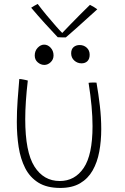

<svg xmlns="http://www.w3.org/2000/svg" viewBox="-20 -929 629 970"><path d="M434.5 -904.5Q456.5 -893.5 471.5 -882Q402 -818.5 363.8 -784.8Q325.5 -751 312.5 -740Q303 -740 291.5 -740.2Q280 -740.5 271.5 -741Q239.5 -775 206.2 -811.5Q173 -848 137.5 -890Q152.5 -900 170.5 -909Q189 -884 214.5 -853.2Q240 -822.5 262.5 -797Q285 -771.5 294.5 -762.5Q309.5 -778.5 335 -804.8Q360.5 -831 387.5 -858.2Q414.5 -885.5 434.5 -904.5ZM204 -601Q186 -601 170.8 -614Q155.5 -627 155.5 -648.5Q155.5 -672 170.5 -687.8Q185.5 -703.5 203 -703.5Q221.5 -703.5 236 -687.8Q250.5 -672 250.5 -649Q250.5 -628.5 236 -614.8Q221.5 -601 204 -601ZM392 -609Q371 -609 355.2 -623.2Q339.5 -637.5 339.5 -659.5Q339.5 -680.5 351.8 -691Q364 -701.5 382.5 -701.5Q403.5 -701.5 418.2 -688Q433 -674.5 433 -652.5Q433 -631.5 421.8 -620.2Q410.5 -609 392 -609ZM427.5 -510.5Q430 -511 435.2 -511.5Q440.5 -512 446.5 -512Q452 -512 458.2 -512Q464.5 -512 467.5 -511.5Q477.5 -454.5 484.5 -394.5Q491.5 -334.5 491.5 -276.5Q491.5 -216.5 481.5 -162.8Q471.5 -109 448 -67.8Q424.5 -26.5 384.5 -3Q344.5 20.5 284.5 20.5Q217 20.5 174 -6.2Q131 -33 107.2 -79.8Q83.5 -126.5 74.2 -186.5Q65 -246.5 65 -313Q65 -367 69 -422.5Q73 -478 77.5 -530Q81.5 -530 87.8 -529Q94 -528 99 -527Q104.5 -526 110 -524.8Q115.5 -523.5 120.5 -522Q114 -466.5 110.8 -418Q107.5 -369.5 107.5 -327Q107.5 -161 154 -87.8Q200.5 -14.5 282 -14.5Q358 -14.5 402.8 -80.5Q447.5 -146.5 447.5 -292Q447.5 -385.5 427.5 -510.5Z"/></svg>

Font: Grandstander Thin
Style: Regular
Weight: 100
Designer: Tyler Finck
Foundry: Etcetera Type Co
Version: Version 1.200; ttfautohint (v1.8.3)